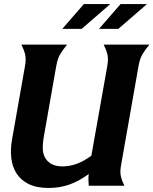

<svg xmlns="http://www.w3.org/2000/svg" viewBox="-20 -921 761 952"><path d="M196 -236Q192 -212 192 -187Q192 -162 202 -142Q212 -122 233 -109Q254 -96 291 -96Q324 -96 358.5 -108Q393 -120 433 -149L512 -594Q518 -629 512.5 -651.5Q507 -674 494 -700H721Q699 -674 686 -651.5Q673 -629 667 -594L581 -106Q574 -71 579 -48.5Q584 -26 597 0H420Q419 -16 418.5 -29.5Q418 -43 420 -58Q369 -21 321.5 -5Q274 11 222 11Q161 11 122 -8.5Q83 -28 62 -61Q41 -94 36 -138Q31 -182 40 -231L104 -594Q110 -629 104.5 -651.5Q99 -674 86 -700H313Q291 -674 278 -651.5Q265 -629 259 -594ZM396 -901H527L385 -778H289ZM578 -901H709L567 -778H471Z"/></svg>

Font: LT Museum
Style: Bold Italic
Weight: 700
Designer: Daniel Lyons
Foundry: LyonsType
Version: Version 1.011